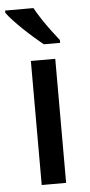

<svg xmlns="http://www.w3.org/2000/svg" viewBox="-64 -798 390 831"><g transform="rotate(-5 131.5 -383.0)"><path d="M189 0H83V-539H189ZM114 -766Q126 -744 144 -716.5Q162 -689 181.5 -663Q201 -637 216 -618V-606H145Q128 -620 105.5 -639.5Q83 -659 60.5 -680.5Q38 -702 19.5 -722Q1 -742 -9 -756V-766Z"/></g></svg>

Font: Noto Sans Cham Medium
Style: Regular
Weight: 500
Version: Version 2.002